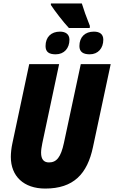

<svg xmlns="http://www.w3.org/2000/svg" viewBox="-20 -1087 664 1117"><path d="M381 -924H502L503 -936C482 -988 466 -1034 456 -1067H276V-1058C296 -1027 351 -955 381 -924ZM304 -771C354 -771 384 -807 384 -856C384 -889 360 -903 329 -903C278 -903 245 -872 245 -819C245 -784 266 -771 304 -771ZM502 -771C551 -771 581 -807 581 -856C581 -890 558 -903 526 -903C475 -903 442 -872 442 -819C442 -785 464 -771 502 -771ZM243 10C408 10 488 -75 521 -232L624 -714H450L352 -256C334 -172 309 -142 265 -142C235 -142 219 -160 219 -199C219 -214 222 -233 226 -253L324 -714H150L52 -253C46 -226 43 -196 43 -174C43 -62 118 10 243 10Z"/></svg>

Font: Noto Sans Condensed Black
Style: Italic
Weight: 900
Width: 3
Italic angle: -12°
Designer: Monotype Design Team
Foundry: Monotype Imaging Inc.
Version: Version 2.013